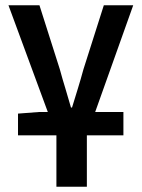

<svg xmlns="http://www.w3.org/2000/svg" viewBox="-20 -511 535 725"><path d="M48 0V-82L126 -88H446V0ZM193 194V0L12 -491H129L206 -249Q216 -212 227 -176.5Q238 -141 248 -105H252Q263 -141 274 -176.5Q285 -212 295 -249L372 -491H483L308 0V194Z"/></svg>

Font: Source Sans 3 SemiBold
Style: Regular
Weight: 600
Designer: Paul D. Hunt
Foundry: Adobe
Version: Version 3.046;hotconv 1.0.118;makeotfexe 2.5.65603